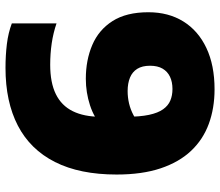

<svg xmlns="http://www.w3.org/2000/svg" viewBox="-71 -719 800 698"><g transform="rotate(90 329.0 -370.0)"><path d="M304.5 -750Q373.5 -750 430.5 -729Q487.5 -708 528.5 -664.5Q569.5 -621 592 -553.8Q614.5 -486.5 614.5 -394Q614.5 -260 569 -170Q523.5 -80 436.8 -35Q350 10 227 10Q181 10 140.2 5Q99.5 0 65 -13V-175.5Q100 -163.5 137.5 -158Q175 -152.5 215.5 -152.5Q280.5 -152.5 322.2 -173Q364 -193.5 384.2 -234.5Q404.5 -275.5 404.5 -336V-429Q404.5 -479 397.5 -511.8Q390.5 -544.5 377.2 -563Q364 -581.5 345.5 -589.2Q327 -597 303.5 -597Q278 -597 259 -588Q240 -579 229.5 -561Q219 -543 219 -515.5Q219 -487 230.2 -469Q241.5 -451 262.2 -442.5Q283 -434 311 -434Q334 -434 356.2 -439.2Q378.5 -444.5 399 -455.5Q419.5 -466.5 437 -484V-340.5Q409.5 -312.5 362.8 -297.2Q316 -282 266.5 -282Q198.5 -282 143.5 -305.5Q88.5 -329 56.5 -379.2Q24.5 -429.5 24.5 -509.5Q24.5 -582.5 58 -636.5Q91.5 -690.5 154.2 -720.2Q217 -750 304.5 -750Z"/></g></svg>

Font: Encode Sans Condensed Thin Black
Style: Regular
Weight: 900
Version: Version 3.002